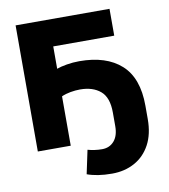

<svg xmlns="http://www.w3.org/2000/svg" viewBox="-95 -785 929 1057"><g transform="rotate(-10 369.0 -257.0)"><path d="M446 191Q403 191 368.5 185.5Q334 180 307 170L335 38Q352 43 373 46Q394 49 415 49Q457 49 482.5 19.5Q508 -10 508 -63V-140Q508 -224 465.5 -260Q423 -296 352 -296Q326 -296 298 -291Q270 -286 248 -276V0H64V-705H589V-555H248V-430Q269 -438 304 -444Q339 -450 375 -450Q525 -450 608 -375.5Q691 -301 691 -146V-71Q691 13 659.5 71.5Q628 130 572.5 160.5Q517 191 446 191Z"/></g></svg>

Font: Nunito Sans Black
Style: Regular
Weight: 900
Designer: Vernon Adams
Foundry: Vernon Adams
Version: Version 3.006; ttfautohint (v1.8.3)